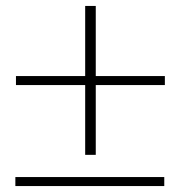

<svg xmlns="http://www.w3.org/2000/svg" viewBox="-20 -626 607 646"><path d="M32.2 0ZM31.7 0V-30.3H532.7V0ZM534.7 -370.1V-339.8H302.2V-105H266.6V-339.8H33.7V-370.1H266.6V-606H302.2V-370.1Z"/></svg>

Font: TypoPRO Playfair Display
Style: Regular
Weight: 900
Designer: Claus Eggers Sørensen
Foundry: Claus Eggers Sørensen
Version: Version 1.004;PS 001.004;hotconv 1.0.70;makeotf.lib2.5.58329